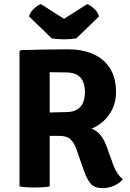

<svg xmlns="http://www.w3.org/2000/svg" viewBox="-20 -936 653 964"><path d="M562.5 -473Q562.5 -425 544.2 -388Q526 -351 497.8 -326.2Q469.5 -301.5 439.5 -290Q467.5 -280 486 -255.8Q504.5 -231.5 516 -199L548 -110Q565.5 -61 596.5 -36.5Q582 -17 553.8 -4.2Q525.5 8.5 495.5 8.5Q454 8.5 435.2 -13.8Q416.5 -36 401 -80L363 -188.5Q354 -215.5 335.8 -234.8Q317.5 -254 276.5 -254H229.5V0Q210.5 3.5 189.8 4.5Q169 5.5 153.5 5.5Q139.5 5.5 117.8 4.5Q96 3.5 78 0V-678L85 -684.5Q148 -686 206.5 -687.2Q265 -688.5 321 -688.5Q390.5 -688.5 445 -665.8Q499.5 -643 531 -595.2Q562.5 -547.5 562.5 -473ZM229.5 -573.5V-371Q253.5 -372 275.8 -372.5Q298 -373 308.5 -373Q348 -373 369.2 -387.2Q390.5 -401.5 398.5 -424.5Q406.5 -447.5 406.5 -473Q406.5 -499.5 398.5 -522.2Q390.5 -545 369.2 -558.8Q348 -572.5 308.5 -572.5Q292.5 -572.5 272 -572.8Q251.5 -573 229.5 -573.5ZM418 -915.5Q433 -910 451.8 -893.2Q470.5 -876.5 477.5 -854L364 -744Q338 -738.5 301.5 -738.5Q265 -738.5 239 -744L125.5 -854Q132.5 -876.5 151.2 -893.2Q170 -910 185 -915.5L301.5 -841.5Z"/></svg>

Font: Signika Negative SC
Style: Bold
Weight: 700
Designer: Anna Giedryś
Foundry: Anna Giedryś
Version: Version 2.000; ttfautohint (v1.8.3) -l 8 -r 50 -G 200 -x 9 -